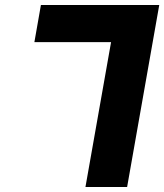

<svg xmlns="http://www.w3.org/2000/svg" viewBox="-20 -745 654 765"><path d="M422.5 -577H117L143 -725H614.5L486.5 0H320.5Z"/></svg>

Font: JuliaMono Black
Style: Italic
Weight: 900
Italic angle: -9°
Monospace: yes
Designer: cormullion
Foundry: corm
Version: Version 0.057; ttfautohint (v1.8.4)